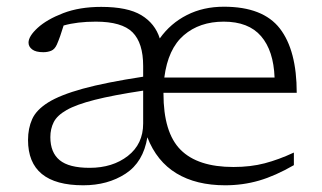

<svg xmlns="http://www.w3.org/2000/svg" viewBox="-20 -542 959 572"><path d="M265.5 -477.5Q210 -477.5 169.5 -466Q159.5 -432.5 149.5 -409.5Q143 -395 132.5 -390.8Q122 -386.5 109 -386.5Q86.5 -386.5 75.8 -394.8Q65 -403 65 -415Q65 -434 92.2 -459Q119.5 -484 168.2 -502.8Q217 -521.5 281.5 -521.5Q360 -521.5 401 -496.8Q442 -472 456 -427.5Q488 -472.5 536.8 -497.2Q585.5 -522 647 -522Q763.5 -522 813.8 -457Q864 -392 864 -265.5H467V-263.5Q467 -147 518 -95.8Q569 -44.5 675.5 -44.5Q726.5 -44.5 768.5 -55.5Q810.5 -66.5 855.5 -87.5V-50Q800 -18 751.8 -4Q703.5 10 651 10Q564.5 10 505.8 -25.5Q447 -61 419 -133Q407 -59 354 -24.5Q301 10 228 10Q63.5 10 63.5 -125Q63.5 -159.5 75.8 -187Q88 -214.5 123.5 -236.8Q159 -259 227 -277.8Q295 -296.5 406.5 -313.5V-345.5Q406.5 -414 374.8 -445.8Q343 -477.5 265.5 -477.5ZM646.5 -477.5Q574.5 -477.5 527.5 -437Q480.5 -396.5 469.5 -311H798Q795 -391 757.8 -434.2Q720.5 -477.5 646.5 -477.5ZM130 -133.5Q130 -87.5 157.8 -64.8Q185.5 -42 247 -42Q315.5 -42 361 -77.5Q406.5 -113 406.5 -174V-272Q317 -258.5 262 -244.5Q207 -230.5 178.5 -214.2Q150 -198 140 -178Q130 -158 130 -133.5Z"/></svg>

Font: Newsreader Caption Light
Style: Regular
Weight: 300
Designer: Hugues Gentile
Foundry: Production Type
Version: Version 1.001